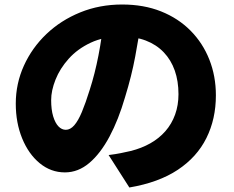

<svg xmlns="http://www.w3.org/2000/svg" viewBox="-20 -776 1040 852"><path d="M607 -687Q596 -611 580 -525Q564 -439 535 -345Q506 -245 466 -170Q426 -95 376.5 -53Q327 -11 268 -11Q206 -11 156.5 -51.5Q107 -92 78.5 -161.5Q50 -231 50 -316Q50 -405 86 -484.5Q122 -564 186 -625Q250 -686 336 -721Q422 -756 522 -756Q618 -756 694.5 -725.5Q771 -695 825.5 -640Q880 -585 909 -511.5Q938 -438 938 -353Q938 -248 896 -163.5Q854 -79 769 -22.5Q684 34 554 56L462 -88Q494 -92 516 -96.5Q538 -101 560 -106Q608 -118 647 -140Q686 -162 714 -194Q742 -226 757 -267.5Q772 -309 772 -358Q772 -416 755.5 -463Q739 -510 706.5 -544Q674 -578 627 -596Q580 -614 519 -614Q441 -614 382.5 -586.5Q324 -559 285 -515.5Q246 -472 226.5 -423Q207 -374 207 -332Q207 -289 216 -259.5Q225 -230 239.5 -215Q254 -200 272 -200Q292 -200 309.5 -220Q327 -240 343.5 -279.5Q360 -319 378 -377Q401 -448 417 -530.5Q433 -613 440 -692Z"/></svg>

Font: Noto Sans JP Thin Black
Style: Regular
Weight: 900
Version: Version 2.004-H2;hotconv 1.0.118;makeotfexe 2.5.65603